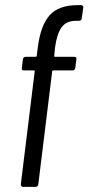

<svg xmlns="http://www.w3.org/2000/svg" viewBox="-20 -727 344 747"><path d="M194 -541 191 -510Q190 -509 191 -507.5Q192 -506 194 -506H269Q279 -506 277 -496L273 -463Q271 -453 262 -453H188Q186 -453 184.5 -452Q183 -451 183 -449L129 -10Q129 -6 126 -3Q123 0 118 0H70Q61 0 61 -10L115 -449Q116 -450 115 -451.5Q114 -453 112 -453H73Q63 -453 65 -463L69 -496Q69 -500 72 -503Q75 -506 80 -506H118Q120 -506 121.5 -507Q123 -508 123 -510L127 -542Q138 -629 173.5 -668Q209 -707 282 -707H295Q300 -707 302.5 -704Q305 -701 304 -697L298 -656Q297 -646 287 -646H275Q238 -646 219.5 -620.5Q201 -595 194 -541Z"/></svg>

Font: Barlow Condensed
Style: Italic
Weight: 400
Width: 3
Italic angle: -7°
Designer: Jeremy Tribby
Foundry: Tribby Type
Version: Version 1.408